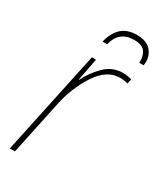

<svg xmlns="http://www.w3.org/2000/svg" viewBox="-182 -777 710 843"><g transform="rotate(30 173.0 -355.5)"><path d="M159 -610Q178 -686 253 -686Q297 -686 311 -662.5Q325 -639 322 -610H344Q346 -621 346 -628Q346 -662 323.5 -686.5Q301 -711 253 -711Q203 -711 175 -684Q147 -657 136 -610ZM44 0 102 -274Q120 -362 168 -436.5Q216 -511 283 -511Q305 -511 322 -505L328 -529Q308 -536 283 -536Q230 -536 191 -497Q152 -458 131 -413H129L151 -527H130L18 0Z"/></g></svg>

Font: Noto Sans Display SemiCondensed Thin
Style: Italic
Weight: 250
Width: 4
Designer: Monotype Design team
Foundry: Monotype Imaging Inc.
Version: 1.000